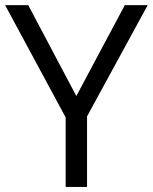

<svg xmlns="http://www.w3.org/2000/svg" viewBox="-20 -734 600 754"><path d="M279.8 -356.9 470.2 -713.9H560.1L321.8 -276.9V0H237.8V-272.9L0 -713.9H90.8Z"/></svg>

Font: f04114697
Style: Regular
Weight: 400
Foundry: Ascender Corporation
Version: Version 1.10